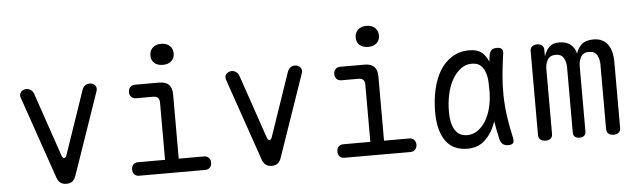

<svg xmlns="http://www.w3.org/2000/svg" viewBox="-48 -931 3696 1118"><g transform="rotate(-5 1800.0 -372.0)"><path d="M244 -33 78 -514Q75 -523 76.5 -531Q78 -539 83 -545.5Q88 -552 96.5 -556Q105 -560 115 -560Q130 -560 141 -552Q152 -544 158 -529L286 -155Q291 -141 300 -141Q309 -141 314 -155L442 -529Q448 -544 459 -552Q470 -560 485 -560Q495 -560 503.5 -556Q512 -552 517 -545.5Q522 -539 523.5 -531Q525 -523 522 -514L356 -33Q349 -12 336 -1Q323 10 300 10Q278 10 264.5 -1Q251 -12 244 -33Z M1111 -79Q1129 -79 1139.5 -68Q1150 -57 1150 -39.5Q1150 -22 1139.5 -11Q1129 0 1112 0H726Q708 0 698 -11Q688 -22 688 -39.5Q688 -57 698 -68Q708 -79 726 -79H884V-413Q884 -432 875 -441.5Q866 -451 847 -451H748Q730 -451 719.5 -462Q709 -473 709 -490.5Q709 -508 719.5 -519Q730 -530 748 -530H889Q927 -530 945.5 -511.5Q964 -493 964 -455V-79ZM920 -631Q889 -631 870.5 -647Q852 -663 852 -691Q852 -720 870.5 -737Q889 -754 920 -754Q951 -754 969.5 -737Q988 -720 988 -691Q988 -664 969.5 -647.5Q951 -631 920 -631Z M1444 -33 1278 -514Q1275 -523 1276.5 -531Q1278 -539 1283 -545.5Q1288 -552 1296.5 -556Q1305 -560 1315 -560Q1330 -560 1341 -552Q1352 -544 1358 -529L1486 -155Q1491 -141 1500 -141Q1509 -141 1514 -155L1642 -529Q1648 -544 1659 -552Q1670 -560 1685 -560Q1695 -560 1703.5 -556Q1712 -552 1717 -545.5Q1722 -539 1723.5 -531Q1725 -523 1722 -514L1556 -33Q1549 -12 1536 -1Q1523 10 1500 10Q1478 10 1464.5 -1Q1451 -12 1444 -33Z M2311 -79Q2329 -79 2339.5 -68Q2350 -57 2350 -39.5Q2350 -22 2339.5 -11Q2329 0 2312 0H1926Q1908 0 1898 -11Q1888 -22 1888 -39.5Q1888 -57 1898 -68Q1908 -79 1926 -79H2084V-413Q2084 -432 2075 -441.5Q2066 -451 2047 -451H1948Q1930 -451 1919.5 -462Q1909 -473 1909 -490.5Q1909 -508 1919.5 -519Q1930 -530 1948 -530H2089Q2127 -530 2145.5 -511.5Q2164 -493 2164 -455V-79ZM2120 -631Q2089 -631 2070.5 -647Q2052 -663 2052 -691Q2052 -720 2070.5 -737Q2089 -754 2120 -754Q2151 -754 2169.5 -737Q2188 -720 2188 -691Q2188 -664 2169.5 -647.5Q2151 -631 2120 -631Z M2644 10Q2606 10 2575 -3Q2544 -16 2522 -44Q2500 -72 2487.5 -115Q2475 -158 2475 -219Q2475 -288 2489 -350.5Q2503 -413 2531.5 -459.5Q2560 -506 2603.5 -533Q2647 -560 2705 -560Q2753 -560 2780 -536Q2802 -515 2815 -484Q2817 -502 2820 -521Q2824 -543 2835 -551.5Q2846 -560 2865 -560Q2886 -560 2894.5 -550.5Q2903 -541 2899 -521Q2890 -459 2884.5 -400Q2879 -341 2880 -282Q2881 -223 2889.5 -160.5Q2898 -98 2914 -29Q2918 -9 2911 0.5Q2904 10 2883.5 10Q2863 10 2851 0.5Q2839 -9 2834 -29Q2821 -84 2813 -136Q2806 -114 2796 -94Q2774 -49 2737 -19.5Q2700 10 2644 10ZM2650 -69Q2683 -69 2710.5 -88Q2738 -107 2758 -139Q2778 -171 2789 -214.5Q2800 -258 2801 -306Q2801 -333 2800 -363.5Q2799 -394 2790.5 -420Q2782 -446 2764 -463.5Q2746 -481 2711 -481Q2676 -481 2647.5 -459.5Q2619 -438 2598 -402Q2577 -366 2566 -317Q2555 -268 2555 -212Q2555 -145 2578.5 -107Q2602 -69 2650 -69Z M3102 3Q3084 3 3072 -6Q3060 -15 3060 -35V-525Q3060 -542 3071.5 -551Q3083 -560 3100 -560Q3118 -560 3129 -551Q3140 -542 3140 -525V-486Q3151 -520 3171 -540Q3191 -560 3230 -560Q3273 -560 3297.5 -538.5Q3322 -517 3328 -486Q3338 -519 3361.5 -539.5Q3385 -560 3430 -560Q3460 -560 3481 -549Q3502 -538 3515 -519Q3528 -500 3534 -475Q3540 -450 3540 -421V-35Q3540 -15 3528.5 -6Q3517 3 3499 3Q3481 3 3469.5 -6Q3458 -15 3458 -35V-412Q3458 -441 3445 -465.5Q3432 -490 3397 -490Q3364 -490 3350.5 -466Q3337 -442 3337 -413V-31Q3337 -13 3326.5 -5Q3316 3 3300 3Q3284 3 3273.5 -5Q3263 -13 3263 -31V-412Q3263 -441 3250 -465.5Q3237 -490 3203 -490Q3170 -490 3156 -466.5Q3142 -443 3142 -413V-35Q3142 -15 3131 -6Q3120 3 3102 3Z"/></g></svg>

Font: Maple Mono Light
Style: Regular
Weight: 300
Monospace: yes
Designer: subframe7536
Version: Version 7.000